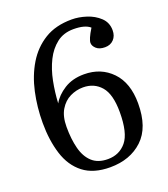

<svg xmlns="http://www.w3.org/2000/svg" viewBox="-135 -820 815 930"><g transform="rotate(-20 272.0 -355.5)"><path d="M274 13Q188 13 136 -27.5Q84 -68 61.5 -139.5Q39 -211 39 -301Q39 -382 55.5 -457.5Q72 -533 108 -593Q144 -653 201.5 -688.5Q259 -724 342 -724Q378 -724 417 -711.5Q456 -699 483.5 -673Q511 -647 511 -607Q511 -578 494 -560Q477 -542 449 -542Q420 -542 404.5 -556Q389 -570 389 -586Q389 -595 396 -611.5Q403 -628 419 -654Q393 -677 334 -677Q283 -677 247.5 -649.5Q212 -622 189.5 -577Q167 -532 156 -476.5Q145 -421 142 -364Q162 -400 204.5 -427Q247 -454 307 -454Q394 -454 450 -396Q506 -338 506 -232Q506 -108 441.5 -47.5Q377 13 274 13ZM277 -28Q336 -28 372 -71.5Q408 -115 408 -223Q408 -315 373 -355.5Q338 -396 281 -396Q246 -396 214 -380.5Q182 -365 161.5 -331Q141 -297 141 -243Q141 -180 153.5 -131.5Q166 -83 196 -55.5Q226 -28 277 -28Z"/></g></svg>

Font: Literata 36pt
Style: Regular
Weight: 400
Designer: Latin by Veronika Burian and Jose Scaglione. Greek by Irene Vlachou. Cyrillic by Vera Evstafieva.
Foundry: TypeTogether
Version: Version 3.002